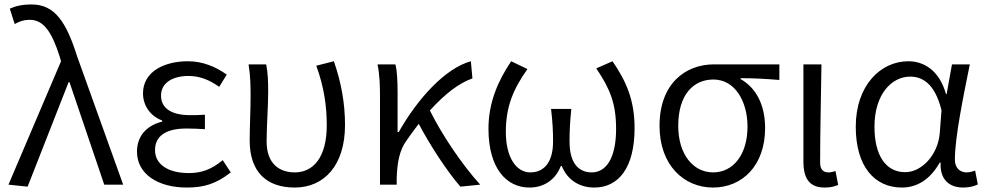

<svg xmlns="http://www.w3.org/2000/svg" viewBox="-20 -829 4427 862"><path d="M104 9 288 -460H292L448 0H533L327 -574C278 -729 227 -809 122 -809C77 -809 48 -801 24 -790L46 -721C64 -731 84 -740 114 -740C177 -740 213 -683 247 -578L254 -554L18 0Z M819 13C896 13 951 -4 1016 -55L980 -110C928 -67 883 -52 828 -52C733 -52 676 -92 676 -155C676 -218 724 -252 817 -252C843 -252 868 -251 900 -249V-314C873 -312 854 -312 834 -312C742 -312 703 -348 703 -400C703 -459 758 -488 826 -488C877 -488 921 -470 964 -439L998 -494C948 -530 889 -554 824 -554C715 -554 622 -506 622 -410C622 -358 652 -309 708 -288V-283C647 -268 595 -226 595 -148C595 -49 687 13 819 13Z M1303 13C1434 13 1529 -85 1529 -268C1529 -365 1512 -459 1479 -554L1400 -534C1436 -435 1447 -350 1447 -266C1447 -121 1385 -55 1304 -55C1237 -55 1177 -91 1177 -194C1177 -260 1184 -352 1184 -415C1184 -462 1183 -502 1175 -540H1096C1105 -484 1105 -438 1105 -395C1105 -329 1101 -264 1101 -198C1101 -55 1179 13 1303 13Z M1686 0H1761V-28C1763 -97 1773 -154 1805 -198C1824 -225 1842 -250 1860 -273C1913 -173 1987 -60 2047 9L2136 0C2053 -91 1963 -226 1910 -333C1978 -408 2041 -456 2101 -477L2094 -554C1980 -523 1856 -388 1770 -236H1765V-415C1765 -462 1763 -512 1755 -540H1675C1685 -493 1686 -438 1686 -395Z M2357 13C2417 13 2472 -17 2498 -84H2502C2529 -17 2586 13 2648 13C2756 13 2829 -74 2829 -254C2829 -382 2790 -466 2730 -554L2657 -522C2719 -430 2746 -364 2746 -250C2746 -117 2700 -55 2637 -55C2585 -55 2537 -87 2537 -194C2537 -239 2539 -282 2545 -340H2454C2461 -282 2463 -239 2463 -194C2463 -90 2414 -55 2361 -55C2299 -55 2251 -120 2251 -237C2251 -353 2286 -431 2348 -519L2275 -554C2217 -468 2173 -370 2173 -251C2173 -74 2253 13 2357 13Z M3181 13C3312 13 3415 -85 3415 -254C3415 -359 3374 -435 3305 -474V-478C3366 -478 3417 -475 3479 -470V-540H3185C3058 -540 2941 -454 2941 -264C2941 -86 3052 13 3181 13ZM3182 -55C3092 -55 3025 -136 3025 -264C3025 -404 3093 -472 3183 -472C3281 -472 3336 -372 3336 -261C3336 -134 3271 -55 3182 -55Z M3682 13C3710 13 3728 8 3743 1L3731 -61C3719 -57 3709 -55 3699 -55C3677 -55 3662 -68 3662 -98C3662 -234 3666 -391 3668 -540H3587V-104C3587 -28 3614 13 3682 13Z M4029 13C4099 13 4157 -25 4199 -99H4203C4199 -23 4242 13 4304 13C4334 13 4356 6 4370 -1L4358 -63C4347 -59 4333 -55 4320 -55C4290 -55 4267 -75 4267 -112C4267 -213 4305 -396 4334 -540H4254L4230 -407H4227C4197 -514 4127 -554 4058 -554C3934 -554 3822 -446 3822 -260C3822 -82 3906 13 4029 13ZM4044 -56C3957 -56 3906 -131 3906 -260C3906 -407 3984 -485 4066 -485C4117 -485 4176 -459 4207 -334L4199 -230C4191 -135 4119 -56 4044 -56Z"/></svg>

Font: Source Han Sans JP Normal
Style: Regular
Weight: 350
Designer: Ryoko NISHIZUKA 西塚涼子 (kana, bopomofo & ideographs); Paul D. Hunt (Latin, Greek & Cyrillic); Sandoll Communications 산돌커뮤니
Foundry: Adobe
Version: Version 2.002;hotconv 1.0.116;makeotfexe 2.5.65601